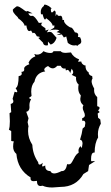

<svg xmlns="http://www.w3.org/2000/svg" viewBox="-20 -810 484 835"><path d="M207.5 5.4Q181.2 5.4 165.5 -2.4L156.2 -1Q140.6 -1 140.6 -23.4L126 -22Q112.8 -22 112.8 -33.7L113.3 -38.1Q57.1 -71.8 51.3 -140.6Q37.1 -152.3 37.1 -172.4Q37.1 -188 40.5 -194.8L28.8 -196.8V-239.7L18.6 -246.1Q22.9 -256.8 22.9 -282.7L21.5 -317.9L28.8 -322.3L26.4 -357.9Q38.1 -360.8 38.1 -369.1Q38.1 -375 34.7 -379.9L43.5 -411.1L51.8 -408.7Q55.2 -408.7 55.2 -411.6Q55.2 -415.5 47.9 -426.8Q61 -432.6 61 -479Q74.7 -481 74.7 -489.7L73.2 -497.6Q85.4 -497.6 85.4 -507.3L85 -511.7Q85 -522.5 107.9 -530.8L104 -537.1Q112.3 -557.1 133.8 -564.9L128.9 -575.2L140.1 -572.3Q158.2 -572.3 168.9 -587.4Q184.1 -579.6 199.7 -579.6Q210.4 -579.6 212.4 -587.4H244.1Q248.5 -580.1 266.1 -580.1L288.6 -582Q298.8 -561 324.2 -551.8L319.3 -541.5L333.5 -542.5Q334 -532.7 346.7 -525.9H351.6Q351.6 -502.4 365.2 -496.1Q365.2 -482.9 380.9 -479L382.3 -468.3Q378.4 -462.9 378.4 -456.5Q378.4 -444.8 389.6 -424.8L389.2 -417Q389.2 -399.9 402.8 -387.7V-348.1Q413.1 -345.7 413.1 -340.8Q413.1 -335.9 406.7 -329.6L413.6 -322.8L404.8 -316.4L406.7 -297.9L416 -290.5L418.5 -272Q405.8 -250.5 405.8 -226.6L406.7 -211.9Q391.6 -188 391.6 -146.5H389.2Q376 -146.5 376 -118.2L376.5 -108.9L394 -109.4L367.2 -92.3L363.3 -65.9L342.8 -53.2Q310.5 2.9 243.2 2.9ZM215.8 -55.7Q227.5 -55.7 247.6 -65.9H250Q266.6 -65.9 272 -96.2L278.3 -95.2Q285.6 -95.2 289.8 -100.6Q293.9 -106 297.9 -114Q301.8 -122.1 307.1 -130.9Q312.5 -139.6 322.3 -146.5L321.3 -154.8Q321.3 -165.5 330.1 -174.3L335.9 -166L338.9 -185.5Q338.9 -200.7 328.1 -202.6Q336.4 -228 339.4 -251L348.6 -258.8L351.1 -273.9Q351.1 -285.2 341.8 -285.2L337.4 -284.7V-295.9Q349.1 -299.3 349.1 -308.6Q349.1 -315.4 344.5 -324.7Q339.8 -334 339.8 -340.8Q339.8 -346.7 342.8 -352.1Q329.1 -362.8 329.1 -379.9L331.5 -395Q320.3 -407.7 320.3 -425.8Q320.3 -438.5 322.3 -441.9Q310.5 -452.1 310.5 -469.7L311 -475.1L292 -484.4Q298.3 -489.3 298.3 -496.1Q298.3 -502.9 291.5 -511.2L285.6 -492.2Q279.8 -506.3 272.9 -506.3L266.6 -503.4L264.6 -512.7L259.3 -511.7Q249 -511.7 244.1 -523.9H229Q219.2 -512.7 209.5 -512.7Q199.7 -512.7 189 -522.9Q172.4 -515.1 172.4 -507.3Q172.4 -502.9 176.8 -499.5Q137.7 -494.1 129.9 -454.6Q115.7 -439 115.7 -411.1L117.2 -392.6L105.5 -383.8L115.2 -377.9Q107.9 -366.7 107.9 -351.6L108.4 -343.8Q108.4 -326.7 94.2 -323.7L104 -295.9L100.1 -278.8L104 -260.3Q102.1 -256.3 102.1 -239.7Q102.1 -209 120.6 -180.2Q122.6 -138.2 146 -104.5Q146.5 -94.2 152.3 -94.2Q158.2 -94.2 166 -102.1L163.1 -90.3Q163.1 -85.9 166.5 -85.9L176.8 -90.3V-86.9Q176.8 -66.4 199.2 -65.9Q203.6 -55.7 215.8 -55.7ZM226.1 -645.5Q218.8 -621.6 200.2 -616.2L188.5 -629.4V-613.3L181.6 -612.3Q168.9 -612.3 167 -624.5L146.5 -645L153.8 -647.9Q153.8 -650.4 140.1 -652.3Q132.8 -667.5 127 -667.5L122.1 -665.5L115.2 -677.2L107.9 -674.8Q97.7 -674.8 94.7 -699.2L86.4 -698.7Q86.4 -710.9 58.6 -731V-731.4Q58.6 -734.4 54.9 -737.5Q51.3 -740.7 47.1 -745.1Q43 -749.5 39.3 -754.9Q35.6 -760.3 35.6 -767.6Q35.6 -768.6 38.3 -771Q41 -773.4 44.2 -776.1Q47.4 -778.8 50.3 -780.8Q53.2 -782.7 53.7 -782.7Q59.1 -782.7 65.4 -779.3Q71.8 -775.9 77.4 -771.5Q83 -767.1 87.9 -763.7Q92.8 -760.3 95.2 -760.3L100.6 -762.2L121.6 -752H103Q108.4 -740.7 115.2 -740.7L120.6 -741.2Q130.4 -741.2 148.9 -710.4L164.1 -711.4Q159.2 -707 159.2 -703.1Q159.2 -700.2 162.1 -697.8Q165 -695.3 168.7 -693.1Q172.4 -690.9 175.3 -688.7Q178.2 -686.5 178.2 -684.1L177.2 -679.7Q177.2 -677.7 179.7 -677.7L191.9 -681.6L183.6 -669.4L195.3 -671.4Q204.1 -671.4 208 -666ZM328.6 -647.5Q333.5 -638.2 333.5 -629.9Q333.5 -620.1 322.3 -616.2L316.9 -610.8L310.5 -613.3L302.2 -612.3Q289.1 -612.3 274.9 -623.5L268.1 -651.4L257.8 -647L249 -660.2L225.6 -657.2L244.1 -665.5L226.1 -670.4L238.3 -678.2Q230 -681.2 221.2 -681.2Q204.1 -681.2 194.3 -676.3L215.8 -689.9L216.8 -699.2L208.5 -698.7Q208.5 -710.9 180.7 -731Q178.2 -725.1 175.8 -725.1Q170.9 -725.1 165.5 -748H158.2L157.2 -757.8Q157.2 -774.9 170.9 -784.2V-785.2Q170.9 -790 175.8 -790Q180.2 -790 192.9 -783.2L205.6 -772.9L201.2 -772.5V-769Q201.2 -755.9 205.6 -755.9Q209.5 -755.9 216.3 -764.6L222.2 -758.8L221.7 -739.7L227.5 -749.5Q230.5 -740.7 237.3 -740.7L243.2 -741.7Q251 -741.7 252 -722.7L258.8 -723.6L258.3 -719.7Q258.3 -714.8 262.2 -709.7Q266.1 -704.6 271.2 -700.2Q276.4 -695.8 281.2 -693.1Q286.1 -690.4 288.1 -690.4H288.6Q294.9 -690.4 305.7 -669.4Q320.3 -668.5 320.3 -657.7L318.8 -649.9Z"/></svg>

Font: Truetypewriter PolyglOTT
Style: Regular
Weight: 400
Designer: Sergey Beatoff a.k.a. Sam_T
Version: Version 3.76